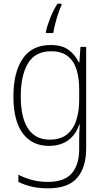

<svg xmlns="http://www.w3.org/2000/svg" viewBox="-20 -784 571 1045"><path d="M256 -539Q318 -539 354 -512Q390 -485 409 -444H412L418 -529H449V24Q449 126 400.5 183.5Q352 241 241 241Q190 241 151 231.5Q112 222 80 206V167Q113 184 153 195Q193 206 241 206Q330 206 370.5 159.5Q411 113 411 27V-12Q411 -36 411.5 -58Q412 -80 414 -106H411Q393 -51 351 -20.5Q309 10 246 10Q155 10 104 -58Q53 -126 53 -260Q53 -390 103.5 -464.5Q154 -539 256 -539ZM258 -505Q172 -505 132.5 -439.5Q93 -374 93 -260Q93 -143 133 -83.5Q173 -24 250 -24Q312 -24 347.5 -55Q383 -86 397 -135Q411 -184 411 -239V-299Q411 -359 396.5 -405.5Q382 -452 348.5 -478.5Q315 -505 258 -505ZM315 -756Q307 -740 297.5 -712Q288 -684 280.5 -654.5Q273 -625 270 -604H230V-612Q238 -648 254.5 -689Q271 -730 293 -764H315Z"/></svg>

Font: Noto Sans Arabic UI SmCn XLt
Style: Regular
Weight: 200
Width: 4
Designer: Monotype Design Team, Nadine Chahine and Nizar Qandah
Foundry: Monotype Imaging Inc.
Version: Version 2.010; ttfautohint (v1.8.4.7-5d5b)